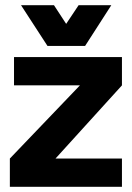

<svg xmlns="http://www.w3.org/2000/svg" viewBox="-20 -720 508 740"><path d="M450 -500V-391L194 -109H450V0H18V-109L288 -391H34V-500ZM409 -700 308 -543H163L61 -700H188L235 -628L283 -700Z"/></svg>

Font: Epunda Sans ExtraBold
Style: Regular
Weight: 800
Designer: Simon Atzbach
Foundry: typofactur
Version: Version 2.204; ttfautohint (v1.8.4.7-5d5b)